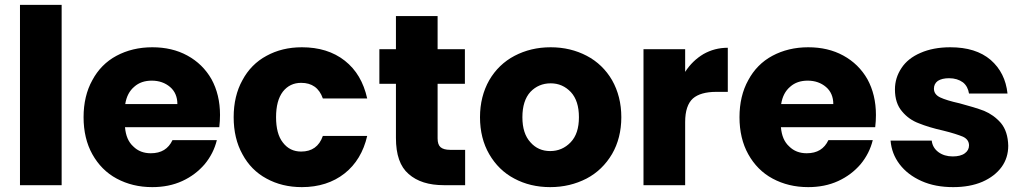

<svg xmlns="http://www.w3.org/2000/svg" viewBox="-20 -760 4201 788"><path d="M62 -740C62 -740 62 0 62 0C62 0 233 0 233 0C233 0 233 -740 233 -740C233 -740 62 -740 62 -740Z M883 -288C883 -288 883 -288 883 -288C883 -344 871 -393 848 -435C824 -477 791 -509 749 -532C707 -555 659 -566 605 -566C605 -566 605 -566 605 -566C550 -566 501 -554 458 -531C415 -508 382 -474 359 -431C335 -388 323 -337 323 -279C323 -279 323 -279 323 -279C323 -221 335 -170 359 -127C383 -84 416 -50 459 -27C502 -4 550 8 605 8C605 8 605 8 605 8C650 8 691 0 728 -17C765 -34 795 -57 820 -86C844 -115 861 -148 870 -185C870 -185 688 -185 688 -185C688 -185 688 -185 688 -185C671 -149 642 -131 599 -131C599 -131 599 -131 599 -131C570 -131 546 -140 527 -159C507 -177 496 -203 493 -238C493 -238 880 -238 880 -238C880 -238 880 -238 880 -238C882 -255 883 -272 883 -288ZM494 -333C494 -333 494 -333 494 -333C499 -364 511 -387 531 -404C550 -421 574 -429 603 -429C603 -429 603 -429 603 -429C633 -429 658 -420 678 -403C698 -386 708 -362 708 -333C708 -333 494 -333 494 -333Z M939 -279C939 -279 939 -279 939 -279C939 -221 951 -170 975 -127C998 -84 1031 -50 1074 -27C1116 -4 1164 8 1219 8C1219 8 1219 8 1219 8C1288 8 1347 -11 1394 -48C1441 -85 1472 -137 1487 -202C1487 -202 1305 -202 1305 -202C1305 -202 1305 -202 1305 -202C1290 -159 1260 -138 1216 -138C1216 -138 1216 -138 1216 -138C1185 -138 1160 -150 1141 -175C1122 -199 1113 -234 1113 -279C1113 -279 1113 -279 1113 -279C1113 -324 1122 -359 1141 -384C1160 -408 1185 -420 1216 -420C1216 -420 1216 -420 1216 -420C1260 -420 1290 -399 1305 -356C1305 -356 1487 -356 1487 -356C1487 -356 1487 -356 1487 -356C1472 -423 1442 -474 1395 -511C1348 -548 1289 -566 1219 -566C1219 -566 1219 -566 1219 -566C1164 -566 1116 -554 1074 -531C1031 -508 998 -474 975 -431C951 -388 939 -337 939 -279Z M1828 -145C1828 -145 1828 -145 1828 -145C1809 -145 1796 -149 1788 -156C1780 -163 1776 -175 1776 -192C1776 -192 1776 -416 1776 -416C1776 -416 1888 -416 1888 -416C1888 -416 1888 -558 1888 -558C1888 -558 1776 -558 1776 -558C1776 -558 1776 -694 1776 -694C1776 -694 1605 -694 1605 -694C1605 -694 1605 -558 1605 -558C1605 -558 1537 -558 1537 -558C1537 -558 1537 -416 1537 -416C1537 -416 1605 -416 1605 -416C1605 -416 1605 -194 1605 -194C1605 -194 1605 -194 1605 -194C1605 -125 1622 -76 1657 -46C1692 -15 1740 0 1802 0C1802 0 1889 0 1889 0C1889 0 1889 -145 1889 -145C1889 -145 1828 -145 1828 -145Z M2238 8C2238 8 2238 8 2238 8C2293 8 2342 -4 2387 -27C2431 -50 2466 -84 2492 -128C2517 -171 2530 -222 2530 -279C2530 -279 2530 -279 2530 -279C2530 -336 2517 -387 2492 -431C2467 -474 2432 -508 2388 -531C2344 -554 2295 -566 2240 -566C2240 -566 2240 -566 2240 -566C2185 -566 2136 -554 2092 -531C2048 -508 2013 -474 1988 -431C1963 -387 1950 -336 1950 -279C1950 -279 1950 -279 1950 -279C1950 -221 1963 -170 1988 -127C2013 -84 2047 -50 2091 -27C2134 -4 2183 8 2238 8ZM2238 -140C2238 -140 2238 -140 2238 -140C2205 -140 2178 -152 2157 -176C2135 -200 2124 -234 2124 -279C2124 -279 2124 -279 2124 -279C2124 -324 2135 -359 2157 -383C2179 -406 2207 -418 2240 -418C2240 -418 2240 -418 2240 -418C2273 -418 2300 -406 2323 -382C2345 -358 2356 -324 2356 -279C2356 -279 2356 -279 2356 -279C2356 -234 2345 -200 2322 -176C2299 -152 2271 -140 2238 -140Z M2792 -465C2792 -465 2792 -558 2792 -558C2792 -558 2621 -558 2621 -558C2621 -558 2621 0 2621 0C2621 0 2792 0 2792 0C2792 0 2792 -259 2792 -259C2792 -259 2792 -259 2792 -259C2792 -305 2803 -337 2824 -356C2845 -374 2877 -383 2920 -383C2920 -383 2967 -383 2967 -383C2967 -383 2967 -564 2967 -564C2967 -564 2967 -564 2967 -564C2930 -564 2897 -555 2867 -538C2837 -520 2812 -496 2792 -465Z M3575 -288C3575 -288 3575 -288 3575 -288C3575 -344 3563 -393 3540 -435C3516 -477 3483 -509 3441 -532C3399 -555 3351 -566 3297 -566C3297 -566 3297 -566 3297 -566C3242 -566 3193 -554 3150 -531C3107 -508 3074 -474 3051 -431C3027 -388 3015 -337 3015 -279C3015 -279 3015 -279 3015 -279C3015 -221 3027 -170 3051 -127C3075 -84 3108 -50 3151 -27C3194 -4 3242 8 3297 8C3297 8 3297 8 3297 8C3342 8 3383 0 3420 -17C3457 -34 3487 -57 3512 -86C3536 -115 3553 -148 3562 -185C3562 -185 3380 -185 3380 -185C3380 -185 3380 -185 3380 -185C3363 -149 3334 -131 3291 -131C3291 -131 3291 -131 3291 -131C3262 -131 3238 -140 3219 -159C3199 -177 3188 -203 3185 -238C3185 -238 3572 -238 3572 -238C3572 -238 3572 -238 3572 -238C3574 -255 3575 -272 3575 -288ZM3186 -333C3186 -333 3186 -333 3186 -333C3191 -364 3203 -387 3223 -404C3242 -421 3266 -429 3295 -429C3295 -429 3295 -429 3295 -429C3325 -429 3350 -420 3370 -403C3390 -386 3400 -362 3400 -333C3400 -333 3186 -333 3186 -333Z M3892 8C3892 8 3892 8 3892 8C3937 8 3977 1 4012 -14C4046 -29 4072 -49 4091 -75C4109 -100 4118 -129 4118 -162C4118 -162 4118 -162 4118 -162C4117 -201 4107 -232 4088 -255C4068 -278 4045 -294 4019 -305C3993 -315 3959 -325 3918 -336C3918 -336 3918 -336 3918 -336C3882 -344 3856 -352 3839 -360C3822 -368 3813 -380 3813 -396C3813 -396 3813 -396 3813 -396C3813 -409 3818 -420 3829 -428C3840 -435 3855 -439 3875 -439C3875 -439 3875 -439 3875 -439C3898 -439 3917 -433 3932 -422C3946 -411 3954 -395 3957 -376C3957 -376 4115 -376 4115 -376C4115 -376 4115 -376 4115 -376C4109 -433 4086 -479 4046 -514C4005 -549 3950 -566 3880 -566C3880 -566 3880 -566 3880 -566C3833 -566 3792 -558 3758 -543C3723 -528 3697 -507 3680 -481C3662 -454 3653 -425 3653 -393C3653 -393 3653 -393 3653 -393C3653 -355 3663 -325 3682 -303C3701 -280 3724 -264 3751 -254C3778 -243 3811 -233 3851 -224C3851 -224 3851 -224 3851 -224C3888 -215 3915 -206 3932 -199C3949 -191 3957 -179 3957 -163C3957 -163 3957 -163 3957 -163C3957 -150 3951 -139 3940 -131C3928 -122 3911 -118 3890 -118C3890 -118 3890 -118 3890 -118C3867 -118 3847 -124 3831 -136C3815 -148 3806 -164 3804 -183C3804 -183 3635 -183 3635 -183C3635 -183 3635 -183 3635 -183C3638 -147 3650 -115 3672 -86C3694 -57 3724 -34 3762 -17C3800 0 3843 8 3892 8Z"/></svg>

Font: Girnar Poppins
Style: Bold
Weight: 500
Designer: Ninad Kale (Devanagari), Jonny Pinhorn (Latin)
Foundry: Indian Type Foundry
Version: ""